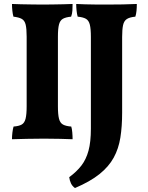

<svg xmlns="http://www.w3.org/2000/svg" viewBox="-20 -699 744 968"><path d="M114.4 -514.2Q114.4 -554.4 109.3 -575Q104.2 -595.6 89.8 -603.7Q75.4 -611.8 47.8 -615Q44.2 -627.2 42.3 -644.8Q40.4 -662.4 40.4 -679Q57.2 -678 85.3 -677.5Q113.4 -677 143.4 -676.5Q173.4 -676 196.2 -676Q219 -676 246.4 -676.5Q273.8 -677 299.9 -677.5Q326 -678 346 -679Q346 -661.8 345 -645.7Q344 -629.6 338.6 -615Q311.6 -612.4 297.2 -604.3Q282.8 -596.2 277.4 -575.3Q272 -554.4 272 -514.2V-163Q272 -122.2 277.4 -100.7Q282.8 -79.2 297.5 -71.1Q312.2 -63 339.2 -61Q342.8 -50 344.4 -31.8Q346 -13.6 346 3Q320.8 2 282.9 1Q245 0 202.2 0Q159.4 0 115.6 1Q71.8 2 40.4 3Q40.4 -13 42.6 -31.2Q44.8 -49.4 48.4 -61Q75.4 -63 89.5 -71.1Q103.6 -79.2 109 -100.7Q114.4 -122.2 114.4 -163ZM595.8 -131Q595.8 -61.6 586.9 -5.5Q578 50.6 553.2 95.9Q528.4 141.2 481.5 178.8Q434.6 216.4 358 249Q344.4 239.6 337.7 225.1Q331 210.6 329 194.2Q366.4 166.8 390.3 135.8Q414.2 104.8 426.2 60.8Q438.2 16.8 438.2 -50.8V-512.4Q438.2 -553.8 432.8 -575Q427.4 -596.2 413.1 -604.3Q398.8 -612.4 371.6 -615Q368 -627.2 366.1 -645.1Q364.2 -663 364.2 -679Q382.8 -678 408.9 -677.2Q435 -676.4 463.5 -676.2Q492 -676 517 -676Q554.8 -676 598.5 -676.7Q642.2 -677.4 669.8 -679Q669.8 -660 668.2 -644.2Q666.6 -628.4 662.4 -615Q634 -612.4 619.6 -603.1Q605.2 -593.8 600.5 -572.3Q595.8 -550.8 595.8 -512.4Z"/></svg>

Font: Vollkorn
Style: Regular
Weight: 400
Designer: Friedrich Althausen
Foundry: Friedrich Althausen
Version: Version 4.104